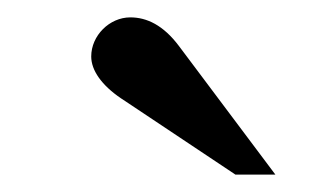

<svg xmlns="http://www.w3.org/2000/svg" viewBox="-20 -717 373 221"><path d="M297 -516 186 -664C168 -688 149 -697 130 -697C106 -697 85 -676 85 -652C85 -636 97 -619 119 -604L251 -516Z"/></svg>

Font: XITS
Style: Bold Italic
Weight: 700
Italic angle: -16.33°
Designer: MicroPress Inc., with final additions and corrections provided by Coen Hoffman, Elsevier (retired)
Version: Version 1.302